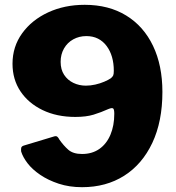

<svg xmlns="http://www.w3.org/2000/svg" viewBox="-20 -770 733 798"><path d="M321 8Q268 8 224 -6.5Q180 -21 147 -43.5Q114 -66 94.5 -91.5Q75 -117 68 -140Q67 -147 68 -154.5Q69 -162 79 -165L205 -203Q214 -206 219 -201Q224 -196 226 -191Q244 -165 264 -147.5Q284 -130 321 -130Q363 -130 393 -151Q423 -172 439 -210Q455 -248 455 -297Q455 -315 450.5 -319Q446 -323 431 -317Q400 -303 369 -293.5Q338 -284 293 -284Q216 -284 157 -312.5Q98 -341 65 -390.5Q32 -440 32 -505Q32 -576 72 -631.5Q112 -687 180 -718.5Q248 -750 332 -750Q432 -750 504.5 -705.5Q577 -661 616 -579.5Q655 -498 655 -388Q655 -265 613 -176Q571 -87 496 -39.5Q421 8 321 8ZM337 -414Q356 -414 376 -418.5Q396 -423 413.5 -430.5Q431 -438 441 -445Q448 -451 450.5 -456.5Q453 -462 453 -476Q453 -507 445.5 -533Q438 -559 423 -579Q408 -599 387 -609.5Q366 -620 339 -620Q309 -620 284.5 -606.5Q260 -593 246 -568.5Q232 -544 232 -513Q232 -481 246.5 -459Q261 -437 285 -425.5Q309 -414 337 -414Z"/></svg>

Font: Libre Franklin Thin ExtraBold
Style: Regular
Weight: 800
Version: Version 3.000